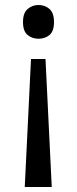

<svg xmlns="http://www.w3.org/2000/svg" viewBox="-20 -566 309 768"><path d="M104 -330H162L187 182H79ZM196 -478Q196 -441 178 -426Q160 -411 134 -411Q109 -411 90.5 -426Q72 -441 72 -478Q72 -514 90.5 -530Q109 -546 134 -546Q160 -546 178 -530Q196 -514 196 -478Z"/></svg>

Font: Noto Naskh Arabic
Style: Regular
Weight: 400
Designer: Monotype Design Team, David Williams, Mohamad Dakak and Nizar Qandah
Foundry: Monotype Imaging Inc.
Version: Version 2.013